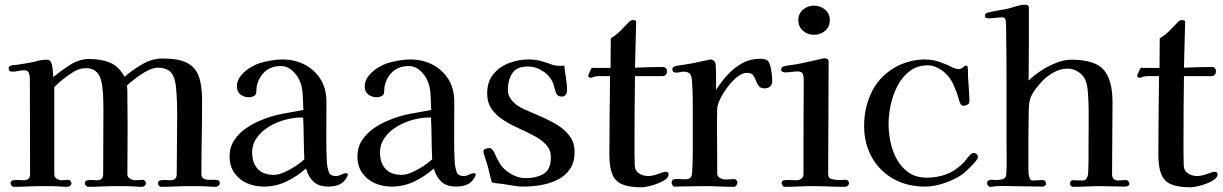

<svg xmlns="http://www.w3.org/2000/svg" viewBox="-20 -794 5202 817"><path d="M915 -15Q915 -8 909.5 -3.5Q904 1 897 1Q887 1 877.5 0.5Q868 0 857 -1Q838 -2 820 -2Q802 -2 783 -2Q753 -2 723.5 -0.5Q694 1 665 1Q661 1 656.5 -4Q652 -9 652 -13Q652 -24 662.5 -26.5Q673 -29 686 -28Q699 -27 706 -27Q732 -27 732 -53Q732 -117 733 -180.5Q734 -244 734 -308Q734 -328 733 -359.5Q732 -391 729 -421.5Q726 -452 718 -469Q710 -489 692 -497.5Q674 -506 653 -506Q632 -506 607 -493Q582 -480 558.5 -462Q535 -444 520 -430Q522 -417 522 -402.5Q522 -388 522 -374Q522 -345 522.5 -315.5Q523 -286 523 -257Q523 -206 522.5 -155Q522 -104 522 -53Q522 -40 533.5 -33.5Q545 -27 557 -27Q565 -27 572.5 -28Q580 -29 588 -29Q593 -29 597 -24Q601 -19 601 -15Q601 -8 595.5 -3.5Q590 1 583 1Q573 1 563.5 0.5Q554 0 543 -1Q524 -2 505.5 -2Q487 -2 469 -2Q440 -2 411.5 -0.5Q383 1 354 1Q350 1 345.5 -4Q341 -9 341 -13Q341 -25 352 -27Q362 -29 372.5 -28Q383 -27 393 -27Q419 -27 419 -53Q419 -120 419.5 -186.5Q420 -253 420 -320Q420 -340 419.5 -368Q419 -396 415.5 -424Q412 -452 404 -469Q397 -485 382 -494.5Q367 -504 349 -504Q336 -504 322 -501Q306 -497 284.5 -483Q263 -469 243 -452.5Q223 -436 211 -423Q211 -331 211 -238Q211 -145 211 -53Q211 -40 221 -33.5Q231 -27 242 -27Q250 -27 257 -28Q264 -29 271 -29Q276 -29 280 -24Q284 -19 284 -15Q284 -8 278.5 -3.5Q273 1 266 1Q257 1 248 0.5Q239 0 229 -1Q211 -2 193 -2Q175 -2 157 -2Q128 -2 98 -0.5Q68 1 38 1Q33 1 29 -4Q25 -9 25 -13Q25 -25 36 -27Q47 -29 58.5 -28Q70 -27 81 -27Q108 -27 108 -53Q108 -154 107.5 -255.5Q107 -357 107 -458Q107 -472 103 -483.5Q99 -495 82 -495Q69 -495 57 -492Q45 -489 32 -489Q17 -489 17 -504Q17 -512 27 -515Q32 -517 38.5 -517Q45 -517 51 -518Q65 -520 78.5 -522.5Q92 -525 105 -527Q123 -530 141 -535Q159 -540 178 -540Q190 -540 195 -533Q202 -522 204 -500.5Q206 -479 207 -466Q238 -492 277.5 -517.5Q317 -543 359 -543Q409 -543 447 -528Q485 -513 510 -467Q543 -496 585 -520.5Q627 -545 672 -545Q739 -545 775 -527Q811 -509 825.5 -470Q840 -431 840 -367Q840 -289 838.5 -210.5Q837 -132 837 -54Q837 -39 846.5 -34Q856 -29 869.5 -29Q883 -29 893 -29Q901 -29 908 -27Q915 -25 915 -15Z M1275 -116Q1273 -160 1272.5 -205Q1272 -250 1270 -294H1261Q1230 -294 1194 -284.5Q1158 -275 1126 -256Q1094 -237 1073.5 -209Q1053 -181 1053 -145Q1053 -101 1076.5 -75.5Q1100 -50 1145 -50Q1165 -50 1190 -61Q1215 -72 1238 -87.5Q1261 -103 1275 -116ZM1460 -52Q1460 -45 1453.5 -35.5Q1447 -26 1442 -21Q1429 -9 1412 -4.5Q1395 0 1378 0Q1337 0 1315 -20Q1293 -40 1282 -77Q1245 -44 1199.5 -22Q1154 0 1103 0Q1064 0 1031 -14.5Q998 -29 977.5 -58Q957 -87 957 -128Q957 -168 977 -198Q997 -228 1028 -249Q1059 -270 1092 -283Q1135 -301 1180.5 -309.5Q1226 -318 1271 -326Q1270 -356 1268 -393Q1266 -430 1252 -457Q1242 -478 1221.5 -495.5Q1201 -513 1176 -513Q1134 -513 1107 -489Q1080 -465 1072 -424Q1071 -417 1071 -409Q1071 -401 1069 -395Q1067 -388 1057.5 -384Q1048 -380 1041 -380Q1019 -380 1003.5 -391.5Q988 -403 988 -427Q988 -440 992 -449Q998 -466 1013.5 -481.5Q1029 -497 1048.5 -508.5Q1068 -520 1084 -525Q1106 -532 1133 -536.5Q1160 -541 1182 -541Q1235 -541 1277.5 -518.5Q1320 -496 1344.5 -456Q1369 -416 1369 -361V-330Q1369 -272 1368.5 -214.5Q1368 -157 1371 -99Q1373 -80 1379 -62.5Q1385 -45 1409 -45Q1421 -45 1432.5 -51Q1444 -57 1453 -57Q1460 -57 1460 -52Z M1819 -116Q1817 -160 1816.5 -205Q1816 -250 1814 -294H1805Q1774 -294 1738 -284.5Q1702 -275 1670 -256Q1638 -237 1617.5 -209Q1597 -181 1597 -145Q1597 -101 1620.5 -75.5Q1644 -50 1689 -50Q1709 -50 1734 -61Q1759 -72 1782 -87.5Q1805 -103 1819 -116ZM2004 -52Q2004 -45 1997.5 -35.5Q1991 -26 1986 -21Q1973 -9 1956 -4.5Q1939 0 1922 0Q1881 0 1859 -20Q1837 -40 1826 -77Q1789 -44 1743.5 -22Q1698 0 1647 0Q1608 0 1575 -14.5Q1542 -29 1521.5 -58Q1501 -87 1501 -128Q1501 -168 1521 -198Q1541 -228 1572 -249Q1603 -270 1636 -283Q1679 -301 1724.5 -309.5Q1770 -318 1815 -326Q1814 -356 1812 -393Q1810 -430 1796 -457Q1786 -478 1765.5 -495.5Q1745 -513 1720 -513Q1678 -513 1651 -489Q1624 -465 1616 -424Q1615 -417 1615 -409Q1615 -401 1613 -395Q1611 -388 1601.5 -384Q1592 -380 1585 -380Q1563 -380 1547.5 -391.5Q1532 -403 1532 -427Q1532 -440 1536 -449Q1542 -466 1557.5 -481.5Q1573 -497 1592.5 -508.5Q1612 -520 1628 -525Q1650 -532 1677 -536.5Q1704 -541 1726 -541Q1779 -541 1821.5 -518.5Q1864 -496 1888.5 -456Q1913 -416 1913 -361V-330Q1913 -272 1912.5 -214.5Q1912 -157 1915 -99Q1917 -80 1923 -62.5Q1929 -45 1953 -45Q1965 -45 1976.5 -51Q1988 -57 1997 -57Q2004 -57 2004 -52Z M2425 -148Q2425 -103 2405 -74Q2385 -45 2352.5 -29Q2320 -13 2282 -6.5Q2244 0 2207 0Q2188 0 2169.5 -3Q2151 -6 2133 -9Q2118 -12 2102.5 -13Q2087 -14 2073 -18Q2066 -42 2060.5 -66.5Q2055 -91 2047 -114Q2046 -119 2041.5 -131.5Q2037 -144 2037 -148Q2037 -158 2046.5 -161Q2056 -164 2063 -164Q2068 -164 2072.5 -160Q2077 -156 2079 -152Q2084 -145 2087 -137Q2090 -129 2094 -121Q2101 -109 2107.5 -97.5Q2114 -86 2124 -77Q2142 -59 2166.5 -47.5Q2191 -36 2216 -36Q2263 -36 2293.5 -54.5Q2324 -73 2324 -125Q2324 -156 2304.5 -177.5Q2285 -199 2254 -215.5Q2223 -232 2188.5 -247.5Q2154 -263 2123 -282.5Q2092 -302 2072.5 -329.5Q2053 -357 2053 -397Q2053 -446 2079 -478Q2105 -510 2145.5 -525.5Q2186 -541 2229 -541Q2258 -541 2281.5 -534.5Q2305 -528 2332 -518Q2344 -514 2360 -514Q2365 -514 2370.5 -514Q2376 -514 2381 -515Q2384 -489 2388.5 -461.5Q2393 -434 2393 -408Q2393 -398 2387 -390.5Q2381 -383 2370 -383Q2353 -383 2347 -397Q2343 -406 2340.5 -416Q2338 -426 2335 -436Q2323 -469 2292 -490Q2261 -511 2226 -511Q2179 -511 2160 -482.5Q2141 -454 2141 -411Q2141 -395 2148 -382Q2155 -369 2166 -358Q2176 -348 2188 -341Q2200 -334 2213 -328Q2242 -315 2278.5 -299.5Q2315 -284 2348.5 -264Q2382 -244 2403.5 -215.5Q2425 -187 2425 -148Z M2825 -52Q2825 -40 2811 -30Q2797 -20 2777 -12.5Q2757 -5 2738.5 -1Q2720 3 2710 3Q2658 3 2628 -9.5Q2598 -22 2585.5 -52.5Q2573 -83 2573 -135Q2573 -218 2574 -302Q2575 -386 2576 -470H2532Q2528 -470 2524.5 -470Q2521 -470 2516 -469Q2510 -469 2504.5 -466Q2499 -463 2493 -463Q2490 -463 2486.5 -465.5Q2483 -468 2483 -471Q2483 -475 2489.5 -488.5Q2496 -502 2498 -506Q2501 -505 2509 -505H2578L2579 -631Q2603 -645 2622 -665Q2641 -685 2660 -704Q2667 -709 2673 -709Q2677 -709 2682.5 -707Q2688 -705 2687 -700L2682 -506Q2711 -507 2740.5 -508Q2770 -509 2799 -509Q2818 -509 2818 -491Q2818 -470 2797 -470H2682Q2681 -402 2680.5 -334Q2680 -266 2680 -198Q2680 -171 2680 -143.5Q2680 -116 2681 -89Q2682 -67 2699.5 -56Q2717 -45 2738 -45Q2757 -45 2780.5 -54Q2804 -63 2813 -63Q2825 -63 2825 -52Z M3266 -448Q3266 -434 3257 -426Q3248 -418 3234 -418Q3216 -418 3208.5 -428Q3201 -438 3196.5 -451Q3192 -464 3184.5 -474Q3177 -484 3158 -484Q3139 -484 3117.5 -467Q3096 -450 3077 -425Q3058 -400 3045.5 -375Q3033 -350 3032 -334Q3031 -313 3031 -291.5Q3031 -270 3031 -249Q3031 -201 3031.5 -152.5Q3032 -104 3032 -56Q3032 -43 3044 -36.5Q3056 -30 3067 -30Q3077 -30 3086 -31Q3095 -32 3105 -32Q3110 -32 3114 -27Q3118 -22 3118 -18Q3118 -12 3113.5 -5.5Q3109 1 3103 1Q3071 1 3039 -0.5Q3007 -2 2975 -2Q2944 -2 2913 -1Q2882 0 2850 0Q2845 0 2841.5 -6Q2838 -12 2838 -16Q2838 -29 2848 -31Q2859 -33 2872 -32Q2885 -31 2896 -31Q2924 -31 2925 -57Q2928 -103 2928 -149Q2928 -195 2928 -241V-315Q2928 -350 2927.5 -385Q2927 -420 2924 -455Q2923 -472 2915 -480.5Q2907 -489 2889 -489Q2881 -489 2873 -487Q2865 -485 2857 -485Q2841 -485 2841 -499Q2841 -508 2850 -511Q2860 -515 2871.5 -516Q2883 -517 2893 -519Q2933 -525 2970 -534Q2973 -534 2987 -537.5Q3001 -541 3002 -541Q3016 -541 3023 -529Q3025 -526 3026 -510Q3027 -494 3027 -473.5Q3027 -453 3027 -435.5Q3027 -418 3027 -412Q3049 -446 3076.5 -476Q3104 -506 3138.5 -525Q3173 -544 3216 -544Q3244 -544 3251.5 -529.5Q3259 -515 3262 -492Q3264 -482 3265 -470.5Q3266 -459 3266 -448Z M3593 -15Q3593 -9 3587.5 -4Q3582 1 3576 1Q3541 1 3506 -0.5Q3471 -2 3436 -2Q3407 -2 3377.5 -0.5Q3348 1 3319 1Q3314 1 3310 -4.5Q3306 -10 3306 -14Q3306 -26 3317 -27Q3329 -29 3342.5 -28Q3356 -27 3368 -27Q3381 -27 3390 -33.5Q3399 -40 3399 -53V-183L3400 -457Q3400 -471 3395.5 -480.5Q3391 -490 3374 -490Q3361 -490 3347.5 -488Q3334 -486 3320 -486Q3316 -486 3310 -488.5Q3304 -491 3304 -496Q3304 -509 3314 -511Q3327 -515 3340 -516.5Q3353 -518 3366 -520Q3394 -525 3421.5 -531.5Q3449 -538 3477 -544Q3483 -546 3488 -546Q3506 -546 3506 -531Q3506 -412 3505 -292.5Q3504 -173 3504 -53Q3504 -35 3521 -31.5Q3538 -28 3551 -28Q3559 -28 3566.5 -28.5Q3574 -29 3581 -29Q3585 -29 3589 -24Q3593 -19 3593 -15ZM3511 -708Q3511 -680 3491 -663Q3471 -646 3444 -646Q3417 -646 3397 -663Q3377 -680 3377 -708Q3377 -736 3397 -753Q3417 -770 3444 -770Q3471 -770 3491 -753Q3511 -736 3511 -708Z M4141 -126Q4141 -124 4140.5 -122Q4140 -120 4139 -118Q4130 -104 4110 -84Q4090 -64 4076 -53Q4045 -31 4000.5 -15.5Q3956 0 3916 0Q3840 0 3781.5 -33Q3723 -66 3690 -124.5Q3657 -183 3657 -259Q3657 -333 3687 -398Q3717 -463 3781 -503Q3810 -521 3845.5 -531Q3881 -541 3915 -541Q3935 -541 3954.5 -537Q3974 -533 3993 -525Q4007 -520 4027 -510Q4047 -500 4060 -500Q4069 -500 4077.5 -507.5Q4086 -515 4091 -515Q4095 -515 4097 -511Q4099 -501 4099 -490Q4099 -479 4099 -469Q4101 -444 4102.5 -420Q4104 -396 4105 -372Q4105 -370 4105 -367.5Q4105 -365 4105 -363Q4105 -353 4096.5 -348.5Q4088 -344 4080 -344Q4071 -344 4067 -352.5Q4063 -361 4061 -368Q4053 -398 4038.5 -431Q4024 -464 4000 -485Q3987 -497 3967.5 -506.5Q3948 -516 3929 -516Q3883 -516 3851 -491.5Q3819 -467 3799 -428.5Q3779 -390 3770 -347Q3761 -304 3761 -266Q3761 -229 3769.5 -189Q3778 -149 3797 -115Q3816 -81 3847 -59.5Q3878 -38 3923 -38Q3967 -38 4004.5 -51.5Q4042 -65 4074 -96Q4084 -105 4092 -116Q4100 -127 4110 -137Q4116 -143 4122 -143Q4130 -143 4135.5 -138.5Q4141 -134 4141 -126Z M4786 -12Q4786 -5 4778.5 -2.5Q4771 0 4766 0Q4741 0 4715 -1Q4689 -2 4663 -2Q4634 -2 4604.5 -0.5Q4575 1 4546 1Q4542 1 4537.5 -3Q4533 -7 4533 -11Q4533 -16 4535.5 -21.5Q4538 -27 4545 -27Q4556 -27 4566.5 -26.5Q4577 -26 4587 -26Q4598 -26 4603.5 -34.5Q4609 -43 4610 -53Q4612 -88 4612 -123.5Q4612 -159 4612 -193Q4612 -213 4612.5 -248.5Q4613 -284 4612.5 -324Q4612 -364 4609.5 -397.5Q4607 -431 4601 -447Q4593 -471 4571 -486.5Q4549 -502 4523 -502Q4490 -502 4459 -483.5Q4428 -465 4407 -440Q4382 -412 4371.5 -392Q4361 -372 4359 -349.5Q4357 -327 4357 -290Q4356 -244 4356 -198.5Q4356 -153 4356 -107Q4356 -94 4356 -80.5Q4356 -67 4357 -53Q4358 -45 4361.5 -35.5Q4365 -26 4375 -26H4379Q4388 -26 4397 -27Q4406 -28 4415 -28Q4431 -28 4431 -11Q4431 -6 4425.5 -3Q4420 0 4415 0Q4381 0 4348 -1Q4315 -2 4282 -2Q4265 -2 4247 -2.5Q4229 -3 4212 -1Q4208 0 4204 0.5Q4200 1 4195 1Q4188 1 4184 -4Q4180 -9 4180 -16Q4180 -22 4185.5 -25.5Q4191 -29 4196 -29Q4203 -29 4210 -28.5Q4217 -28 4224 -28Q4238 -28 4249.5 -32.5Q4261 -37 4262 -53Q4264 -85 4263.5 -118Q4263 -151 4263 -182Q4263 -245 4263 -308Q4263 -371 4263 -433Q4263 -496 4262.5 -559Q4262 -622 4261 -685Q4261 -694 4259.5 -707Q4258 -720 4245 -720Q4231 -720 4216 -718Q4201 -716 4187 -716Q4182 -716 4176.5 -718Q4171 -720 4171 -726Q4171 -737 4182 -740Q4205 -746 4227.5 -749.5Q4250 -753 4272 -758Q4289 -763 4308 -768.5Q4327 -774 4343 -774Q4358 -774 4358 -761Q4358 -683 4358 -605.5Q4358 -528 4357 -451Q4379 -473 4409.5 -493Q4440 -513 4474 -526.5Q4508 -540 4539 -540Q4638 -540 4676 -497.5Q4714 -455 4714 -358Q4714 -282 4713 -206Q4712 -130 4712 -53Q4712 -26 4740 -26Q4748 -26 4756 -27Q4764 -28 4771 -28Q4777 -28 4781.5 -23Q4786 -18 4786 -12Z M5161 -52Q5161 -40 5147 -30Q5133 -20 5113 -12.5Q5093 -5 5074.5 -1Q5056 3 5046 3Q4994 3 4964 -9.5Q4934 -22 4921.5 -52.5Q4909 -83 4909 -135Q4909 -218 4910 -302Q4911 -386 4912 -470H4868Q4864 -470 4860.5 -470Q4857 -470 4852 -469Q4846 -469 4840.5 -466Q4835 -463 4829 -463Q4826 -463 4822.5 -465.5Q4819 -468 4819 -471Q4819 -475 4825.5 -488.5Q4832 -502 4834 -506Q4837 -505 4845 -505H4914L4915 -631Q4939 -645 4958 -665Q4977 -685 4996 -704Q5003 -709 5009 -709Q5013 -709 5018.5 -707Q5024 -705 5023 -700L5018 -506Q5047 -507 5076.5 -508Q5106 -509 5135 -509Q5154 -509 5154 -491Q5154 -470 5133 -470H5018Q5017 -402 5016.5 -334Q5016 -266 5016 -198Q5016 -171 5016 -143.5Q5016 -116 5017 -89Q5018 -67 5035.5 -56Q5053 -45 5074 -45Q5093 -45 5116.5 -54Q5140 -63 5149 -63Q5161 -63 5161 -52Z"/></svg>

Font: Kaisei Tokumin Medium
Style: Regular
Weight: 500
Designer: Font-Kai,
Foundry: KAZUO KANAI
Version: Version 5.003